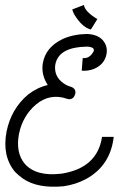

<svg xmlns="http://www.w3.org/2000/svg" viewBox="-20 -666 468 756"><path d="M321.3 -532.2Q362.3 -531.2 383.8 -508.8Q405.3 -484.4 399.4 -453.1Q391.6 -412.1 349.6 -394.5Q326.2 -385.7 301.8 -387.7L305.7 -437.5Q329.1 -434.6 343.8 -456.1Q358.4 -474.6 336.9 -480.5Q331.1 -482.4 321.3 -482.4Q215.8 -480.5 199.2 -418Q198.2 -413.1 197.3 -409.2Q192.4 -364.3 230.5 -337.9Q244.1 -328.1 259.8 -324.2Q280.3 -316.4 276.4 -296.9Q275.4 -294.9 275.4 -293.9Q269.5 -274.4 250 -275.4Q247.1 -276.4 246.1 -276.4Q245.1 -276.4 243.2 -277.3Q176.8 -299.8 122.1 -254.9Q69.3 -210 54.7 -138.7Q41 -65.4 77.1 -21.5Q122.1 30.3 223.6 17.6Q363.3 -4.9 381.8 -127H427.7Q415 -13.7 318.4 39.1Q278.3 60.5 230.5 67.4Q127.9 77.1 70.3 37.1Q53.7 25.4 39.1 10.7Q-12.7 -51.8 5.9 -148.4Q24.4 -238.3 90.8 -293.9Q127.9 -322.3 168 -331.1Q141.6 -372.1 148.4 -416Q159.2 -480.5 227.5 -512.7Q268.6 -531.2 321.3 -532.2ZM310.5 -646.5Q313.5 -622.1 358.4 -593.8Q361.3 -591.8 363.3 -590.8L337.9 -549.8Q308.6 -556.6 281.2 -595.7Q267.6 -614.3 264.6 -628.9Z"/></svg>

Font: Bratas-flat
Style: flat
Weight: 400
Designer: MUHAMMAD YONI
Version: Version 001.000